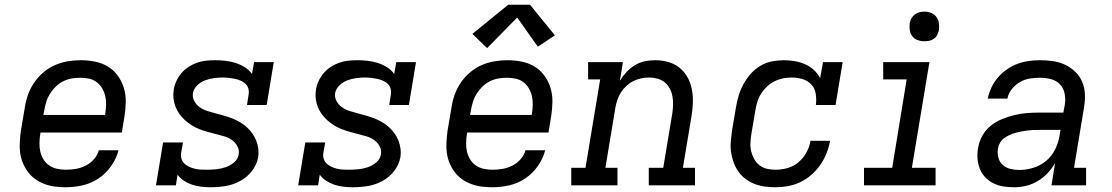

<svg xmlns="http://www.w3.org/2000/svg" viewBox="-20 -782 4690 810"><path d="M257 8Q234 8 211 5Q188 2 167 -6Q146 -14 128.5 -26.5Q111 -39 98 -56.5Q85 -74 76.5 -94.5Q68 -115 65 -137.5Q62 -160 63.5 -183.5Q65 -207 68 -230L85 -330Q89 -357 98.5 -383.5Q108 -410 124.5 -434Q141 -458 163.5 -477Q186 -496 212.5 -507.5Q239 -519 266.5 -523.5Q294 -528 321 -528Q351 -528 381 -522Q411 -516 435.5 -501Q460 -486 477 -462.5Q494 -439 502.5 -411Q511 -383 510.5 -352Q510 -321 505 -290L494 -223H151L150 -218Q147 -199 146.5 -179.5Q146 -160 150 -142.5Q154 -125 163.5 -109.5Q173 -94 187.5 -84Q202 -74 220 -70Q238 -66 257 -66Q278 -66 299.5 -69.5Q321 -73 341 -83Q361 -93 376 -110Q391 -127 397 -148H480Q471 -113 449 -81.5Q427 -50 395.5 -29Q364 -8 328 0Q292 8 257 8ZM163 -297H423L424 -302Q427 -321 427.5 -340Q428 -359 424 -376.5Q420 -394 411 -409.5Q402 -425 388 -435.5Q374 -446 356 -450Q338 -454 319 -454Q301 -454 283 -451Q265 -448 247.5 -439.5Q230 -431 216 -417.5Q202 -404 191.5 -387.5Q181 -371 175.5 -353.5Q170 -336 167 -318Z M868 8Q848 8 828 5.5Q808 3 790 -3Q772 -9 756 -19.5Q740 -30 729 -45L722 0H638L668 -181H752L744 -136Q742 -123 746 -111Q750 -99 759 -91Q768 -83 779 -78Q790 -73 802.5 -70Q815 -67 828 -66.5Q841 -66 854 -66Q873 -66 892.5 -68Q912 -70 931.5 -76.5Q951 -83 967.5 -97Q984 -111 987 -131Q990 -150 981 -166Q972 -182 957.5 -192Q943 -202 925.5 -207Q908 -212 890.5 -216.5Q873 -221 855 -226Q837 -231 820.5 -237.5Q804 -244 789 -253.5Q774 -263 761 -274.5Q748 -286 737.5 -300.5Q727 -315 720.5 -331.5Q714 -348 712 -366.5Q710 -385 713 -404Q716 -423 724.5 -441Q733 -459 746 -474Q759 -489 776 -500Q793 -511 811.5 -517.5Q830 -524 849 -526Q868 -528 887 -528Q909 -528 931 -525.5Q953 -523 973.5 -516.5Q994 -510 1012.5 -498.5Q1031 -487 1043 -470L1052 -520H1135L1105 -339H1022L1029 -384Q1031 -397 1027.5 -409Q1024 -421 1015 -429Q1006 -437 994.5 -442Q983 -447 971 -449.5Q959 -452 946 -453.5Q933 -455 920 -455Q902 -455 883.5 -452.5Q865 -450 846.5 -443.5Q828 -437 813 -423Q798 -409 794 -390Q791 -371 800 -355Q809 -339 823.5 -329Q838 -319 855.5 -313.5Q873 -308 890.5 -303.5Q908 -299 925.5 -294Q943 -289 959.5 -282.5Q976 -276 991.5 -267Q1007 -258 1020 -246.5Q1033 -235 1043.5 -220.5Q1054 -206 1060.5 -190Q1067 -174 1069.5 -155.5Q1072 -137 1069 -118Q1063 -86 1042 -59.5Q1021 -33 991.5 -17.5Q962 -2 931 3Q900 8 868 8Z M1468 8Q1448 8 1428 5.5Q1408 3 1390 -3Q1372 -9 1356 -19.5Q1340 -30 1329 -45L1322 0H1238L1268 -181H1352L1344 -136Q1342 -123 1346 -111Q1350 -99 1359 -91Q1368 -83 1379 -78Q1390 -73 1402.5 -70Q1415 -67 1428 -66.5Q1441 -66 1454 -66Q1473 -66 1492.5 -68Q1512 -70 1531.5 -76.5Q1551 -83 1567.5 -97Q1584 -111 1587 -131Q1590 -150 1581 -166Q1572 -182 1557.5 -192Q1543 -202 1525.5 -207Q1508 -212 1490.5 -216.5Q1473 -221 1455 -226Q1437 -231 1420.5 -237.5Q1404 -244 1389 -253.5Q1374 -263 1361 -274.5Q1348 -286 1337.5 -300.5Q1327 -315 1320.5 -331.5Q1314 -348 1312 -366.5Q1310 -385 1313 -404Q1316 -423 1324.5 -441Q1333 -459 1346 -474Q1359 -489 1376 -500Q1393 -511 1411.5 -517.5Q1430 -524 1449 -526Q1468 -528 1487 -528Q1509 -528 1531 -525.5Q1553 -523 1573.5 -516.5Q1594 -510 1612.5 -498.5Q1631 -487 1643 -470L1652 -520H1735L1705 -339H1622L1629 -384Q1631 -397 1627.5 -409Q1624 -421 1615 -429Q1606 -437 1594.5 -442Q1583 -447 1571 -449.5Q1559 -452 1546 -453.5Q1533 -455 1520 -455Q1502 -455 1483.5 -452.5Q1465 -450 1446.5 -443.5Q1428 -437 1413 -423Q1398 -409 1394 -390Q1391 -371 1400 -355Q1409 -339 1423.5 -329Q1438 -319 1455.5 -313.5Q1473 -308 1490.5 -303.5Q1508 -299 1525.5 -294Q1543 -289 1559.5 -282.5Q1576 -276 1591.5 -267Q1607 -258 1620 -246.5Q1633 -235 1643.5 -220.5Q1654 -206 1660.5 -190Q1667 -174 1669.5 -155.5Q1672 -137 1669 -118Q1663 -86 1642 -59.5Q1621 -33 1591.5 -17.5Q1562 -2 1531 3Q1500 8 1468 8Z M2057 8Q2034 8 2011 5Q1988 2 1967 -6Q1946 -14 1928.5 -26.5Q1911 -39 1898 -56.5Q1885 -74 1876.5 -94.5Q1868 -115 1865 -137.5Q1862 -160 1863.5 -183.5Q1865 -207 1868 -230L1885 -330Q1889 -357 1898.5 -383.5Q1908 -410 1924.5 -434Q1941 -458 1963.5 -477Q1986 -496 2012.5 -507.5Q2039 -519 2066.5 -523.5Q2094 -528 2121 -528Q2151 -528 2181 -522Q2211 -516 2235.5 -501Q2260 -486 2277 -462.5Q2294 -439 2302.5 -411Q2311 -383 2310.5 -352Q2310 -321 2305 -290L2294 -223H1951L1950 -218Q1947 -199 1946.5 -179.5Q1946 -160 1950 -142.5Q1954 -125 1963.5 -109.5Q1973 -94 1987.5 -84Q2002 -74 2020 -70Q2038 -66 2057 -66Q2078 -66 2099.5 -69.5Q2121 -73 2141 -83Q2161 -93 2176 -110Q2191 -127 2197 -148H2280Q2271 -113 2249 -81.5Q2227 -50 2195.5 -29Q2164 -8 2128 0Q2092 8 2057 8ZM1963 -297H2223L2224 -302Q2227 -321 2227.5 -340Q2228 -359 2224 -376.5Q2220 -394 2211 -409.5Q2202 -425 2188 -435.5Q2174 -446 2156 -450Q2138 -454 2119 -454Q2101 -454 2083 -451Q2065 -448 2047.5 -439.5Q2030 -431 2016 -417.5Q2002 -404 1991.5 -387.5Q1981 -371 1975.5 -353.5Q1970 -336 1967 -318ZM2035 -579 1973 -639 2124 -762H2216L2321 -633L2249 -585L2162 -708Z M2390 0V-74H2450L2512 -447H2461V-520H2608L2595 -441Q2607 -461 2623 -478Q2639 -495 2658.5 -507Q2678 -519 2700 -523.5Q2722 -528 2744 -528Q2772 -528 2799 -520.5Q2826 -513 2847 -496Q2868 -479 2881 -455Q2894 -431 2899 -404Q2904 -377 2903 -348Q2902 -319 2897 -290L2861 -74H2912V0H2717V-74H2778L2816 -302Q2819 -321 2819.5 -339Q2820 -357 2817 -374.5Q2814 -392 2806 -407.5Q2798 -423 2785 -434Q2772 -445 2754.5 -450Q2737 -455 2719 -455Q2702 -455 2685 -451.5Q2668 -448 2652 -440Q2636 -432 2622.5 -419.5Q2609 -407 2599.5 -392Q2590 -377 2584.5 -360.5Q2579 -344 2576 -327L2534 -74H2585V0Z M3252 8Q3229 8 3206.5 5Q3184 2 3163.5 -6Q3143 -14 3125.5 -27Q3108 -40 3095.5 -57.5Q3083 -75 3075.5 -95.5Q3068 -116 3064.5 -138.5Q3061 -161 3063 -184Q3065 -207 3068 -230L3085 -330Q3089 -355 3096.5 -379.5Q3104 -404 3116.5 -427Q3129 -450 3147 -470.5Q3165 -491 3188 -504.5Q3211 -518 3236.5 -523Q3262 -528 3287 -528Q3310 -528 3333 -524Q3356 -520 3376.5 -511Q3397 -502 3413.5 -487Q3430 -472 3440 -452L3452 -520H3535L3505 -339H3422Q3425 -362 3421.5 -385.5Q3418 -409 3403.5 -425Q3389 -441 3366.5 -448Q3344 -455 3321 -455Q3303 -455 3284.5 -451.5Q3266 -448 3248.5 -439.5Q3231 -431 3216.5 -417.5Q3202 -404 3191.5 -388Q3181 -372 3175.5 -354Q3170 -336 3167 -318L3150 -218Q3147 -199 3146 -180Q3145 -161 3149 -144Q3153 -127 3161.5 -111.5Q3170 -96 3184 -85Q3198 -74 3215.5 -70Q3233 -66 3252 -66Q3277 -66 3302.5 -73Q3328 -80 3348.5 -97.5Q3369 -115 3382 -138.5Q3395 -162 3399 -188H3482Q3477 -161 3467 -135.5Q3457 -110 3441 -87Q3425 -64 3403.5 -45Q3382 -26 3357 -14Q3332 -2 3305 3Q3278 8 3252 8Z M3625 0V-74H3744L3805 -447H3706V-520H3901L3827 -74H3927V0ZM3880 -608Q3865 -608 3851 -613Q3837 -618 3828.5 -629.5Q3820 -641 3818 -655.5Q3816 -670 3818 -685Q3820 -695 3825.5 -705Q3831 -715 3840 -721.5Q3849 -728 3859 -730.5Q3869 -733 3880 -733Q3895 -733 3908.5 -727.5Q3922 -722 3930.5 -710.5Q3939 -699 3941 -684.5Q3943 -670 3941 -655Q3939 -645 3934 -635Q3929 -625 3920 -618.5Q3911 -612 3900.5 -610Q3890 -608 3880 -608Z M4258 8Q4235 8 4213 4.5Q4191 1 4171.5 -8.5Q4152 -18 4137 -33.5Q4122 -49 4114 -69Q4106 -89 4104 -111.5Q4102 -134 4106 -156Q4110 -183 4123.5 -208Q4137 -233 4159 -251Q4181 -269 4207 -279.5Q4233 -290 4259.5 -296.5Q4286 -303 4312.5 -305Q4339 -307 4365 -307H4466L4472 -339Q4476 -363 4471.5 -386.5Q4467 -410 4452 -426Q4437 -442 4414 -448Q4391 -454 4367 -454Q4346 -454 4324 -450.5Q4302 -447 4282.5 -435.5Q4263 -424 4248.5 -406Q4234 -388 4230 -366H4147Q4152 -390 4162.5 -412.5Q4173 -435 4189.5 -454.5Q4206 -474 4227.5 -489Q4249 -504 4272 -512.5Q4295 -521 4319.5 -524.5Q4344 -528 4367 -528Q4395 -528 4422.5 -524Q4450 -520 4474 -508.5Q4498 -497 4517 -478.5Q4536 -460 4546 -435.5Q4556 -411 4557 -383Q4558 -355 4553 -327L4511 -74H4562V0H4416L4431 -94Q4418 -71 4399 -51Q4380 -31 4357 -17.5Q4334 -4 4308.5 2Q4283 8 4258 8ZM4280 -65Q4309 -65 4339 -74Q4369 -83 4393.5 -103.5Q4418 -124 4431.5 -152Q4445 -180 4450 -210L4454 -234H4365Q4352 -234 4339.5 -233.5Q4327 -233 4314.5 -231.5Q4302 -230 4289.5 -227.5Q4277 -225 4264 -221.5Q4251 -218 4239 -212.5Q4227 -207 4216 -199Q4205 -191 4198.5 -179Q4192 -167 4190 -154Q4187 -135 4192 -116.5Q4197 -98 4210.5 -86Q4224 -74 4242.5 -69.5Q4261 -65 4280 -65Z"/></svg>

Font: Iosevka Etoile Oblique
Style: Regular
Weight: 400
Italic angle: -9°
Designer: Belleve Invis
Foundry: Belleve Invis
Version: Version 15.5.2; ttfautohint (v1.8.4)